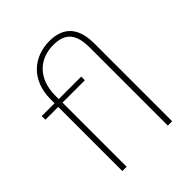

<svg xmlns="http://www.w3.org/2000/svg" viewBox="-213 -908 1039 1039"><g transform="rotate(-45 306.0 -388.5)"><path d="M120 -549V-519H22V-491H120V0H153V-490V-491H324V-519H152V-545C152 -677 233 -747 338 -747C433 -747 468 -697 468 -596V0H501V-596C501 -713 449 -777 338 -777C218 -777 120 -697 120 -549Z"/></g></svg>

Font: Chess Sans ExtraLight
Style: Regular
Weight: 275
Designer: Wolf Bōese
Foundry: Wolf Bōese
Version: Version 7.223;Glyphs 3.3 (3306)